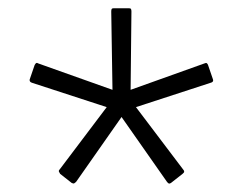

<svg xmlns="http://www.w3.org/2000/svg" viewBox="-20 -728 590 466"><path d="M275 -444 165 -287Q162 -284 160 -283Q158 -282 154 -284L126 -306Q124 -309 123 -311.5Q122 -314 125 -317L239 -468L58 -527Q51 -529 52 -535L64 -570Q66 -574 68 -575Q70 -576 73 -574L253 -510L250 -700Q250 -704 251 -706Q252 -708 256 -708H293Q297 -708 298 -706Q299 -704 299 -700L297 -510L476 -574Q480 -576 482 -574.5Q484 -573 485 -570L497 -535Q499 -529 491 -527L310 -468L425 -316Q427 -314 427 -311.5Q427 -309 423 -306L395 -284Q392 -282 390 -282.5Q388 -283 385 -287Z"/></svg>

Font: Glory Light
Style: Regular
Weight: 300
Version: Version 1.011